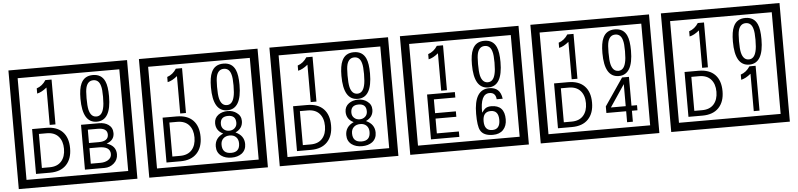

<svg xmlns="http://www.w3.org/2000/svg" viewBox="-54 -1282 7038 1693"><g transform="rotate(-5 3465.0 -435.0)"><path d="M1103 90H53V-960H1103ZM1028 15V-885H128V15ZM425 -450H374V-781Q328 -743 288 -735V-781Q339 -798 370 -847H425ZM917 -656Q917 -442 791 -442Q664 -442 664 -656Q664 -744 685 -789Q714 -855 791 -855Q868 -855 897 -789Q917 -745 917 -656ZM864 -656Q864 -723 855 -752Q840 -809 791 -809Q742 -809 726 -752Q718 -723 718 -656Q718 -587 726 -553Q742 -488 791 -488Q839 -488 855 -554Q864 -587 864 -656ZM535 -229Q535 -136 484.5 -83Q434 -30 340 -30H216V-427H340Q435 -427 485 -375.5Q535 -324 535 -229ZM481 -229Q481 -298 445 -338.5Q409 -379 341 -379H272V-78H341Q409 -78 445 -119Q481 -160 481 -229ZM942 -141Q942 -93 906.5 -61.5Q871 -30 823 -30H649V-427H808Q859 -427 891 -404Q928 -378 928 -329Q928 -266 860 -242Q942 -216 942 -141ZM877 -321Q877 -379 792 -379H705V-261H791Q877 -261 877 -321ZM889 -147Q889 -215 788 -215H705V-78H791Q828 -78 855 -93Q889 -112 889 -147Z M2258 90H1208V-960H2258ZM2183 15V-885H1283V15ZM1580 -450H1529V-781Q1483 -743 1443 -735V-781Q1494 -798 1525 -847H1580ZM2072 -656Q2072 -442 1946 -442Q1819 -442 1819 -656Q1819 -744 1840 -789Q1869 -855 1946 -855Q2023 -855 2052 -789Q2072 -745 2072 -656ZM2019 -656Q2019 -723 2010 -752Q1995 -809 1946 -809Q1897 -809 1881 -752Q1873 -723 1873 -656Q1873 -587 1881 -553Q1897 -488 1946 -488Q1994 -488 2010 -554Q2019 -587 2019 -656ZM1690 -229Q1690 -136 1639.5 -83Q1589 -30 1495 -30H1371V-427H1495Q1590 -427 1640 -375.5Q1690 -324 1690 -229ZM1636 -229Q1636 -298 1600 -338.5Q1564 -379 1496 -379H1427V-78H1496Q1564 -78 1600 -119Q1636 -160 1636 -229ZM2076 -132Q2076 -79 2037 -49Q2001 -23 1947 -23Q1892 -23 1856 -49Q1816 -79 1816 -132Q1816 -207 1891 -241Q1828 -271 1828 -337Q1828 -384 1865 -411Q1899 -435 1947 -435Q1994 -435 2027 -410Q2065 -383 2065 -337Q2065 -271 2000 -241Q2076 -207 2076 -132ZM2015 -326Q2015 -392 1947 -392Q1878 -392 1878 -326Q1878 -297 1897.5 -279Q1917 -261 1947 -261Q1976 -261 1995.5 -279Q2015 -297 2015 -326ZM2023 -143Q2023 -178 2002.5 -198.5Q1982 -219 1947 -219Q1911 -219 1889.5 -198.5Q1868 -178 1868 -143Q1868 -65 1947 -65Q2023 -65 2023 -143Z M3413 90H2363V-960H3413ZM3338 15V-885H2438V15ZM2735 -450H2684V-781Q2638 -743 2598 -735V-781Q2649 -798 2680 -847H2735ZM3227 -656Q3227 -442 3101 -442Q2974 -442 2974 -656Q2974 -744 2995 -789Q3024 -855 3101 -855Q3178 -855 3207 -789Q3227 -745 3227 -656ZM3174 -656Q3174 -723 3165 -752Q3150 -809 3101 -809Q3052 -809 3036 -752Q3028 -723 3028 -656Q3028 -587 3036 -553Q3052 -488 3101 -488Q3149 -488 3165 -554Q3174 -587 3174 -656ZM2845 -229Q2845 -136 2794.5 -83Q2744 -30 2650 -30H2526V-427H2650Q2745 -427 2795 -375.5Q2845 -324 2845 -229ZM2791 -229Q2791 -298 2755 -338.5Q2719 -379 2651 -379H2582V-78H2651Q2719 -78 2755 -119Q2791 -160 2791 -229ZM3231 -132Q3231 -79 3192 -49Q3156 -23 3102 -23Q3047 -23 3011 -49Q2971 -79 2971 -132Q2971 -207 3046 -241Q2983 -271 2983 -337Q2983 -384 3020 -411Q3054 -435 3102 -435Q3149 -435 3182 -410Q3220 -383 3220 -337Q3220 -271 3155 -241Q3231 -207 3231 -132ZM3170 -326Q3170 -392 3102 -392Q3033 -392 3033 -326Q3033 -297 3052.5 -279Q3072 -261 3102 -261Q3131 -261 3150.5 -279Q3170 -297 3170 -326ZM3178 -143Q3178 -178 3157.5 -198.5Q3137 -219 3102 -219Q3066 -219 3044.5 -198.5Q3023 -178 3023 -143Q3023 -65 3102 -65Q3178 -65 3178 -143Z M4568 90H3518V-960H4568ZM4493 15V-885H3593V15ZM3890 -450H3839V-781Q3793 -743 3753 -735V-781Q3804 -798 3835 -847H3890ZM4382 -656Q4382 -442 4256 -442Q4129 -442 4129 -656Q4129 -744 4150 -789Q4179 -855 4256 -855Q4333 -855 4362 -789Q4382 -745 4382 -656ZM4329 -656Q4329 -723 4320 -752Q4305 -809 4256 -809Q4207 -809 4191 -752Q4183 -723 4183 -656Q4183 -587 4191 -553Q4207 -488 4256 -488Q4304 -488 4320 -554Q4329 -587 4329 -656ZM3963 -30H3712V-427H3958V-379H3768V-257H3952V-209H3768V-78H3963ZM4384 -149Q4384 -91 4351.5 -56.5Q4319 -22 4260 -22Q4176 -22 4149 -73Q4128 -111 4128 -219Q4128 -435 4262 -435Q4360 -435 4373 -332H4320Q4315 -392 4261 -392Q4178 -392 4182 -225Q4203 -253 4213 -260Q4233 -275 4266 -275Q4384 -275 4384 -149ZM4327 -149Q4327 -233 4258 -233Q4188 -233 4188 -149Q4188 -65 4258 -65Q4327 -65 4327 -149Z M5723 90H4673V-960H5723ZM5648 15V-885H4748V15ZM5045 -450H4994V-781Q4948 -743 4908 -735V-781Q4959 -798 4990 -847H5045ZM5537 -656Q5537 -442 5411 -442Q5284 -442 5284 -656Q5284 -744 5305 -789Q5334 -855 5411 -855Q5488 -855 5517 -789Q5537 -745 5537 -656ZM5484 -656Q5484 -723 5475 -752Q5460 -809 5411 -809Q5362 -809 5346 -752Q5338 -723 5338 -656Q5338 -587 5346 -553Q5362 -488 5411 -488Q5459 -488 5475 -554Q5484 -587 5484 -656ZM5155 -229Q5155 -136 5104.5 -83Q5054 -30 4960 -30H4836V-427H4960Q5055 -427 5105 -375.5Q5155 -324 5155 -229ZM5101 -229Q5101 -298 5065 -338.5Q5029 -379 4961 -379H4892V-78H4961Q5029 -78 5065 -119Q5101 -160 5101 -229ZM5548 -127H5499V-30H5448V-127H5273V-185L5438 -427H5499V-172H5548ZM5448 -172V-367L5317 -172Z M6878 90H5828V-960H6878ZM6803 15V-885H5903V15ZM6200 -450H6149V-781Q6103 -743 6063 -735V-781Q6114 -798 6145 -847H6200ZM6692 -656Q6692 -442 6566 -442Q6439 -442 6439 -656Q6439 -744 6460 -789Q6489 -855 6566 -855Q6643 -855 6672 -789Q6692 -745 6692 -656ZM6639 -656Q6639 -723 6630 -752Q6615 -809 6566 -809Q6517 -809 6501 -752Q6493 -723 6493 -656Q6493 -587 6501 -553Q6517 -488 6566 -488Q6614 -488 6630 -554Q6639 -587 6639 -656ZM6310 -229Q6310 -136 6259.5 -83Q6209 -30 6115 -30H5991V-427H6115Q6210 -427 6260 -375.5Q6310 -324 6310 -229ZM6256 -229Q6256 -298 6220 -338.5Q6184 -379 6116 -379H6047V-78H6116Q6184 -78 6220 -119Q6256 -160 6256 -229ZM6620 -30H6569V-361Q6523 -323 6483 -315V-361Q6534 -378 6565 -427H6620Z"/></g></svg>

Font: Unicode BMP Fallback SIL
Style: Regular
Weight: 400
Foundry: NRSI, SIL International
Version: Version 5.1 Based on Unicode 5.1